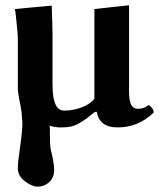

<svg xmlns="http://www.w3.org/2000/svg" viewBox="-20 -468 599 720"><path d="M342.8 -48.8 335 -47.9Q312 -29.3 304.9 -23.9Q297.9 -18.6 280.3 -7.8Q262.7 2.9 247.3 6.3Q231.9 9.8 211.9 9.8H200.2Q177.7 7.8 166 2.9Q166 4.9 166.5 8.5Q167 12.2 167 14.2V37.1Q167 77.1 170.9 96.2Q171.9 100.1 174.6 110.8Q177.2 121.6 178.2 127.9Q183.1 153.3 183.1 168Q183.1 198.2 164.6 215.1Q146 231.9 120.1 231.9Q100.6 231.9 73.7 211.9Q46.9 191.9 46.9 163.1Q46.9 140.1 54.2 91.8Q64 23.4 64 -6.8Q62.5 -24.9 61 -45.9Q58.1 -66.4 57.1 -70.8Q48.8 -109.4 47.9 -125Q46.9 -129.9 46.9 -137.2V-323.2Q46.9 -334.5 44.2 -362.1Q41.5 -389.6 39.1 -412.1L36.1 -434.1Q43.5 -434.6 57.1 -436Q70.8 -437.5 77.1 -438Q91.8 -439.5 107.9 -440.9Q124 -442.4 143.6 -444.1Q163.1 -445.8 173.8 -446.8Q176.8 -375 176.8 -342.8V-160.2Q176.8 -126 180.2 -103.8Q183.6 -81.5 193.4 -67.4Q203.1 -53.2 220.2 -53.2Q253.4 -53.2 285.9 -65.2Q318.4 -77.1 334 -98.1V-332V-434.1Q346.2 -435.5 370.1 -438Q394 -440.4 405.8 -441.9Q415 -442.9 434.6 -445.1Q454.1 -447.3 463.9 -448.2V-346.2V-127Q463.9 -90.8 471.7 -75.4Q479.5 -60.1 496.1 -60.1Q504.9 -60.1 508.8 -61Q520.5 -62 538.1 -74.2Q547.9 -66.4 552 -60.5Q556.2 -54.7 556.2 -45.9Q499 9.8 420.9 9.8Q352.5 9.8 342.8 -48.8Z"/></svg>

Font: Common Serif
Style: Bold
Weight: 700
Designer: Philipp H. Poll, Khaled Hosny
Foundry: Stefan Peev, Context Ltd.
Version: Version 1.026